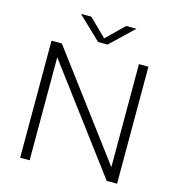

<svg xmlns="http://www.w3.org/2000/svg" viewBox="-133 -1059 1083 1173"><g transform="rotate(15 408.5 -472.5)"><path d="M655 -740H715V0H649.5L162 -651.5V0H102V-740H167.5L655 -88.5ZM519 -945H584.5L439 -806H379L233.5 -945H299L409 -837Z"/></g></svg>

Font: Encode Sans Expanded Light
Style: Regular
Weight: 300
Width: 7
Designer: Multiple Designers
Foundry: Impallari Type
Version: Version 2.000